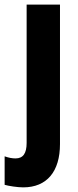

<svg xmlns="http://www.w3.org/2000/svg" viewBox="-59 -569 336 829"><path d="M41 240C144 240 200 171 200 53V-549H56V48C56 93 41 115 8 115C-7 115 -22 112 -39 106V229C-22 234 17 240 41 240Z"/></svg>

Font: Noto Sans Kannada ExtraCondensed ExtraBold
Style: Regular
Weight: 800
Width: 2
Designer: Jelle Bosma - Monotype Design Team
Foundry: Monotype Imaging Inc.
Version: Version 2.005